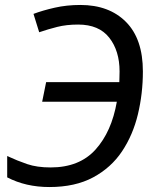

<svg xmlns="http://www.w3.org/2000/svg" viewBox="-20 -744 626 774"><path d="M179 10Q84 10 9 -29V-115Q50 -96 89.5 -82.5Q129 -69 184 -69Q300 -69 365 -141Q430 -213 451 -334H150L166 -413H461Q461 -422 461.5 -432Q462 -442 462 -456Q462 -539 420.5 -592Q379 -645 295 -645Q248 -645 210.5 -635.5Q173 -626 138 -614L115 -688Q152 -702 200.5 -713Q249 -724 304 -724Q420 -724 488 -655.5Q556 -587 556 -456Q556 -367 536 -283.5Q516 -200 472 -134Q428 -68 355.5 -29Q283 10 179 10Z"/></svg>

Font: Manna Sans
Style: Italic
Weight: 400
Italic angle: -12°
Designer: Monotype Design Team
Foundry: Monotype Imaging Inc.
Version: Version 2.001.1; ttfautohint (v1.8.2)